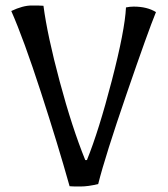

<svg xmlns="http://www.w3.org/2000/svg" viewBox="-20 -669 610 698"><path d="M337 0Q301 9 271.5 9Q242 9 233 8Q191 -142 128.5 -334.5Q66 -527 21 -629Q63 -649 95 -649Q127 -649 138 -648Q152 -541 197 -373Q242 -205 290 -87H296Q339 -193 386.5 -376Q434 -559 438 -642Q452 -645 466 -645Q515 -645 547 -625Q519 -557 440.5 -328.5Q362 -100 337 0Z"/></svg>

Font: Port Lligat Sans
Style: Regular
Weight: 400
Designer: Dario Muhafara, Eduardo Rodriguez Tunni
Foundry: Tipo
Version: Version 1.002